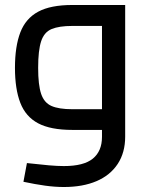

<svg xmlns="http://www.w3.org/2000/svg" viewBox="-20 -521 596 770"><path d="M236 229Q200 229 160.5 223.5Q121 218 74 208L88 133Q141 139 176 142Q211 145 236 145Q316 145 352.5 115Q389 85 389 28V-442L427 -417H270Q217 -417 187 -404.5Q157 -392 145 -355.5Q133 -319 133 -249Q133 -180 145 -144.5Q157 -109 186.5 -96Q216 -83 270 -83H389V0H270Q183 0 133 -26.5Q83 -53 61.5 -108.5Q40 -164 40 -249Q40 -335 61.5 -391Q83 -447 133 -474Q183 -501 270 -501H482V27Q482 91 452 136.5Q422 182 367 205.5Q312 229 236 229Z"/></svg>

Font: Cairo Play SemiBold
Style: Regular
Weight: 600
Designer: Mohamed Gaber, Accademia di Belle Arti di Urbino
Foundry: Kief Type Foundry, Accademia di Belle Arti di Urbino
Version: Version 3.130;gftools[0.9.24]